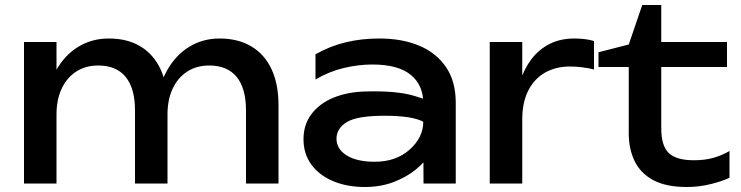

<svg xmlns="http://www.w3.org/2000/svg" viewBox="-20 -734 2964 768"><path d="M76 -566H206V-362V0H76V-381ZM415 -580Q490 -580 542.5 -548Q595 -516 622.5 -456.5Q650 -397 650 -313V0H520V-292Q520 -381 482.5 -426.5Q445 -472 373 -472Q322 -472 284.5 -447.5Q247 -423 226.5 -379Q206 -335 206 -276L160 -301Q169 -389 203.5 -451Q238 -513 292.5 -546.5Q347 -580 415 -580ZM858 -580Q933 -580 986 -548Q1039 -516 1066.5 -456.5Q1094 -397 1094 -313V0H964V-292Q964 -381 926.5 -426.5Q889 -472 817 -472Q766 -472 728.5 -447.5Q691 -423 670.5 -379Q650 -335 650 -276L604 -301Q613 -389 647.5 -451Q682 -513 736.5 -546.5Q791 -580 858 -580Z M1673 -322Q1673 -394 1622.5 -435Q1572 -476 1469 -476Q1414 -476 1355 -462Q1296 -448 1242 -416V-517Q1301 -550 1363.5 -565Q1426 -580 1497 -580Q1589 -580 1657.5 -551Q1726 -522 1764.5 -465Q1803 -408 1803 -323V0H1674ZM1439 -368Q1564 -372 1635.5 -351Q1707 -330 1714 -317.5Q1721 -305 1721 -178Q1721 -153 1701 -120Q1681 -87 1644 -56.5Q1607 -26 1555 -6Q1503 14 1439 14Q1369 14 1313.5 -9Q1258 -32 1226 -75Q1194 -118 1194 -177Q1194 -236 1226.5 -278.5Q1259 -321 1314.5 -343.5Q1370 -366 1439 -368ZM1326 -179Q1326 -138 1366.5 -112.5Q1407 -87 1479 -87Q1564 -87 1618.5 -135.5Q1673 -184 1673 -247Q1629 -271 1518.5 -271Q1408 -271 1367 -245.5Q1326 -220 1326 -179Z M1939 -566H2069V-360V0H1939V-385ZM2356 -570V-456Q2334 -462 2308 -465Q2282 -468 2259 -468Q2204 -468 2161 -444Q2118 -420 2093.5 -372.5Q2069 -325 2069 -256L2039 -293Q2043 -353 2059.5 -405.5Q2076 -458 2105.5 -497Q2135 -536 2178 -558Q2221 -580 2278 -580Q2298 -580 2319 -577.5Q2340 -575 2356 -570Z M2374 -466V-525L2495 -556L2549 -714H2625V-566H2888V-466H2625V-221Q2625 -150 2655.5 -121.5Q2686 -93 2755 -93Q2799 -93 2833 -102.5Q2867 -112 2898 -130V-23Q2872 -10 2824.5 2Q2777 14 2727 14Q2644 14 2593 -13.5Q2542 -41 2518.5 -89.5Q2495 -138 2495 -201V-466Z"/></svg>

Font: Bounded
Style: Regular
Weight: 400
Designer: Vlad Churkin
Version: Version 1.0